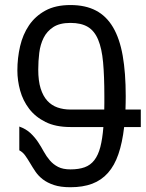

<svg xmlns="http://www.w3.org/2000/svg" viewBox="-20 -747 590 777"><path d="M549.8 -303.7V-232.9H482.4Q475.1 -169.4 459.2 -123.3Q443.4 -77.1 417 -47.4Q390.6 -17.6 353 -3.4Q315.4 10.7 265.1 10.7Q225.1 10.7 198.2 1.7Q171.4 -7.3 153.3 -21.2Q135.3 -35.2 123.5 -52.5Q111.8 -69.8 102.1 -86.4Q92.3 -103 82.5 -116.9Q72.8 -130.9 58.1 -138.7V-234.9Q85.4 -225.1 103.3 -208.3Q121.1 -191.4 133.8 -172.4Q146.5 -153.3 157.2 -133.5Q168 -113.8 181.9 -97.7Q195.8 -81.5 215.3 -71.5Q234.9 -61.5 265.1 -61.5Q298.8 -61.5 322.5 -70.1Q346.2 -78.6 361.8 -98.9Q377.4 -119.1 386 -151.9Q394.5 -184.6 398.4 -232.9H265.1Q205.1 -232.9 164.1 -253.4Q123 -273.9 97.9 -306.9Q72.8 -339.8 61.5 -380.6Q50.3 -421.4 50.3 -461.9Q50.3 -512.2 61.3 -559.8Q72.3 -607.4 97.4 -644.5Q122.6 -681.6 163.6 -704.1Q204.6 -726.6 265.1 -726.6Q325.7 -726.6 368.2 -704.3Q410.6 -682.1 437.5 -636.5Q464.4 -590.8 476.6 -521.5Q488.8 -452.1 488.8 -358.4Q488.8 -344.2 488.5 -330.3Q488.3 -316.4 487.8 -303.7ZM402.3 -357.9Q402.3 -438.5 397.2 -494.6Q392.1 -550.8 377.2 -586.4Q362.3 -622.1 335.4 -638.2Q308.6 -654.3 265.1 -654.3Q221.7 -654.3 195.8 -637.5Q169.9 -620.6 156.5 -593.8Q143.1 -566.9 138.9 -533.2Q134.8 -499.5 134.8 -465.3Q134.8 -419.9 144.5 -388.9Q154.3 -357.9 171.6 -339.1Q189 -320.3 212.9 -312Q236.8 -303.7 265.1 -303.7H401.9Q402.3 -316.4 402.3 -329.8Q402.3 -343.3 402.3 -357.9Z"/></svg>

Font: Arian AMU
Style: Regular
Weight: 400
Designer: Ruben Hakobyan (Tarumian)
Foundry: Ruben Hakobyan (Tarumian)
Version: Version 4.003